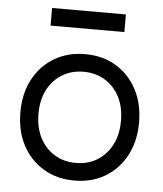

<svg xmlns="http://www.w3.org/2000/svg" viewBox="-51 -735 674 793"><g transform="rotate(5 286.0 -339.0)"><path d="M286 12Q214 12 158.5 -21Q103 -54 71.5 -113Q40 -172 40 -250Q40 -328 71.5 -387Q103 -446 158.5 -479Q214 -512 286 -512Q359 -512 414 -479Q469 -446 500.5 -387Q532 -328 532 -250Q532 -172 500.5 -113Q469 -54 414 -21Q359 12 286 12ZM286 -61Q336 -61 374.5 -84.5Q413 -108 435 -150.5Q457 -193 457 -250Q457 -308 435 -350Q413 -392 374.5 -415.5Q336 -439 286 -439Q236 -439 197.5 -415.5Q159 -392 137 -350Q115 -308 115 -250Q115 -193 137 -150.5Q159 -108 197.5 -84.5Q236 -61 286 -61ZM133 -617V-690H439V-617Z"/></g></svg>

Font: Fustat
Style: Regular
Weight: 400
Designer: Mohamed Gaber, Khaled Hosny, Laura Garcia Mut
Foundry: Kief Type Foundry, Alif Type Foundry, Hard Type Foundry
Version: Version 1.007